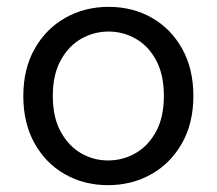

<svg xmlns="http://www.w3.org/2000/svg" viewBox="-20 -528 632 560"><path d="M295 12Q225 12 169 -20Q113 -52 80.5 -110.5Q48 -169 48 -248Q48 -327 81 -385.5Q114 -444 170.5 -476Q227 -508 297 -508Q367 -508 423 -476Q479 -444 511.5 -385.5Q544 -327 544 -248Q544 -169 511 -110.5Q478 -52 421.5 -20Q365 12 295 12ZM295 -60Q338 -60 375 -81Q412 -102 435 -144Q458 -186 458 -248Q458 -310 435.5 -352Q413 -394 376 -415Q339 -436 297 -436Q254 -436 217 -415Q180 -394 157 -352Q134 -310 134 -248Q134 -186 157 -144Q180 -102 216.5 -81Q253 -60 295 -60Z"/></svg>

Font: Firefly Display
Style: Regular
Weight: 400
Designer: Colophon Foundry, Jonny Pinhorn
Foundry: Colophon Foundry
Version: Version 1.200; ttfautohint (v1.8.3)